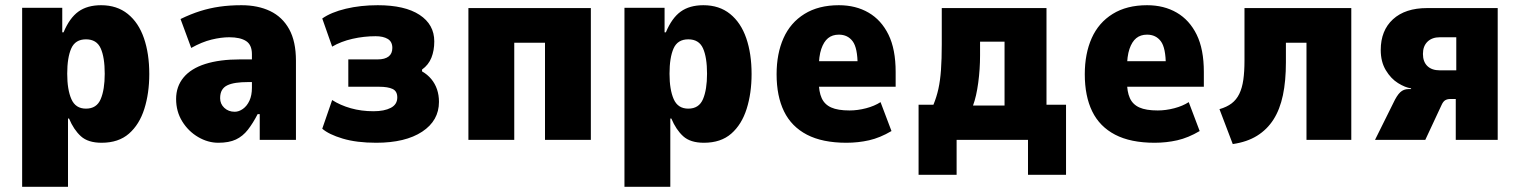

<svg xmlns="http://www.w3.org/2000/svg" viewBox="-20 -537 5833 737"><path d="M65 180V-507H219V-413H224Q247 -468 281 -492.5Q315 -517 368 -517Q429 -517 470.5 -483.5Q512 -450 532.5 -390.5Q553 -331 553 -253Q553 -179 534 -119Q515 -59 475 -24Q435 11 370 11Q318 11 290.5 -14Q263 -39 245 -82H241V180ZM310 -120Q351 -120 366.5 -156.5Q382 -193 382 -254Q382 -317 366.5 -351.5Q351 -386 310 -386Q269 -386 253.5 -351Q238 -316 238 -254Q238 -193 254 -156.5Q270 -120 310 -120Z M818 11Q778 11 740.5 -11Q703 -33 679.5 -71Q656 -109 656 -157Q656 -205 684.5 -239.5Q713 -274 768 -291.5Q823 -309 902 -309H966V-222H934Q906 -222 886 -219Q866 -216 852.5 -209.5Q839 -203 832 -191Q825 -179 825 -160Q825 -138 841 -123Q857 -108 881 -108Q897 -108 912.5 -119Q928 -130 937.5 -150.5Q947 -171 947 -200V-329Q947 -365 924.5 -379.5Q902 -394 860 -394Q829 -394 792 -385Q755 -376 714 -353L673 -464Q712 -483 748.5 -494.5Q785 -506 823.5 -511.5Q862 -517 907 -517Q970 -517 1017 -494.5Q1064 -472 1090 -425Q1116 -378 1116 -304V0H977V-99H969Q951 -64 931.5 -39Q912 -14 885.5 -1.5Q859 11 818 11Z M1424 11Q1349 11 1295.5 -5Q1242 -21 1217 -43L1255 -153Q1286 -133 1326.5 -121.5Q1367 -110 1414 -110Q1455 -110 1480 -123Q1505 -136 1505 -163Q1505 -187 1487 -195.5Q1469 -204 1435 -204H1317V-309H1430Q1457 -309 1471.5 -320Q1486 -331 1486 -353Q1486 -377 1468.5 -387.5Q1451 -398 1422 -398Q1377 -398 1333 -388Q1289 -378 1255 -358L1217 -466Q1251 -490 1307.5 -503.5Q1364 -517 1430 -517Q1534 -517 1590.5 -480Q1647 -443 1647 -378Q1647 -343 1636 -315.5Q1625 -288 1600 -270V-263Q1621 -251 1635.5 -233.5Q1650 -216 1657.5 -194Q1665 -172 1665 -146Q1665 -74 1600.5 -31.5Q1536 11 1424 11Z M1778 0V-506H2248V0H2072V-373H1954V0Z M2377 180V-507H2531V-413H2536Q2559 -468 2593 -492.5Q2627 -517 2680 -517Q2741 -517 2782.5 -483.5Q2824 -450 2844.5 -390.5Q2865 -331 2865 -253Q2865 -179 2846 -119Q2827 -59 2787 -24Q2747 11 2682 11Q2630 11 2602.5 -14Q2575 -39 2557 -82H2553V180ZM2622 -120Q2663 -120 2678.5 -156.5Q2694 -193 2694 -254Q2694 -317 2678.5 -351.5Q2663 -386 2622 -386Q2581 -386 2565.5 -351Q2550 -316 2550 -254Q2550 -193 2566 -156.5Q2582 -120 2622 -120Z M3229 11Q3137 11 3077.5 -20Q3018 -51 2989.5 -109.5Q2961 -168 2961 -252Q2961 -331 2987.5 -390.5Q3014 -450 3068 -483.5Q3122 -517 3200 -517Q3265 -517 3314 -488.5Q3363 -460 3390.5 -404Q3418 -348 3418 -261V-204H3102V-302H3282L3272 -286Q3272 -353 3253 -378.5Q3234 -404 3200 -404Q3175 -404 3158.5 -390.5Q3142 -377 3132.5 -349Q3123 -321 3123 -276V-223Q3123 -185 3134 -160.5Q3145 -136 3170.5 -124.5Q3196 -113 3241 -113Q3272 -113 3304.5 -121.5Q3337 -130 3360 -145L3402 -34Q3358 -8 3316 1.5Q3274 11 3229 11Z M3506 134V-135H3563Q3575 -164 3582 -195.5Q3589 -227 3592 -268.5Q3595 -310 3595 -367V-506H3997V-135H4072V134H3926V0H3652V134ZM3715 -132H3836V-377H3742V-324Q3742 -272 3735 -219.5Q3728 -167 3715 -132Z M4412 11Q4320 11 4260.5 -20Q4201 -51 4172.5 -109.5Q4144 -168 4144 -252Q4144 -331 4170.5 -390.5Q4197 -450 4251 -483.5Q4305 -517 4383 -517Q4448 -517 4497 -488.5Q4546 -460 4573.5 -404Q4601 -348 4601 -261V-204H4285V-302H4465L4455 -286Q4455 -353 4436 -378.5Q4417 -404 4383 -404Q4358 -404 4341.5 -390.5Q4325 -377 4315.5 -349Q4306 -321 4306 -276V-223Q4306 -185 4317 -160.5Q4328 -136 4353.5 -124.5Q4379 -113 4424 -113Q4455 -113 4487.5 -121.5Q4520 -130 4543 -145L4585 -34Q4541 -8 4499 1.5Q4457 11 4412 11Z M4712 16 4661 -118Q4689 -126 4707.5 -140Q4726 -154 4737 -176.5Q4748 -199 4752.5 -230.5Q4757 -262 4757 -304V-506H5167V0H4995V-373H4916V-298Q4916 -226 4904.5 -171.5Q4893 -117 4868.5 -78.5Q4844 -40 4805.5 -16Q4767 8 4712 16Z M5258 0 5328 -141Q5342 -171 5355 -183Q5368 -195 5386 -195H5397L5396 -198Q5374 -201 5346.5 -218Q5319 -235 5299.5 -267.5Q5280 -300 5280 -345Q5280 -420 5327 -463Q5374 -506 5458 -506H5729V0H5568V-157H5547Q5536 -157 5528 -152.5Q5520 -148 5514 -135L5451 0ZM5507 -267H5570V-394H5507Q5477 -394 5459.5 -377Q5442 -360 5442 -330Q5442 -300 5459 -283.5Q5476 -267 5507 -267Z"/></svg>

Font: Nunito Sans 7pt Condensed Black
Style: Regular
Weight: 900
Width: 3
Designer: Vernon Adams
Foundry: Vernon Adams
Version: Version 3.101;gftools[0.9.27]